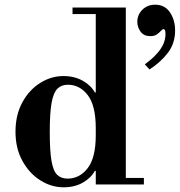

<svg xmlns="http://www.w3.org/2000/svg" viewBox="-20 -786 766 818"><path d="M251 12Q199 12 152 -17.5Q105 -47 75.5 -100.5Q46 -154 46 -225Q46 -296 75 -349.5Q104 -403 151 -432.5Q198 -462 250 -462Q297 -462 332.5 -442Q368 -422 384 -392H408L388 -240Q388 -336 354 -380.5Q320 -425 269 -425Q242 -425 225 -408.5Q208 -392 200 -349Q192 -306 192 -224Q192 -143 199.5 -100Q207 -57 224 -41Q241 -25 268 -25Q319 -25 353.5 -69.5Q388 -114 388 -210L408 -58H384Q368 -28 333 -8Q298 12 251 12ZM388 0V-28H593V0ZM388 -15V-738H516V-15ZM289 -726V-754H516V-726ZM617 -490 597 -512Q641 -544 663 -575.5Q685 -607 685 -641Q685 -654 682.5 -658Q680 -662 677 -662Q672 -662 665.5 -654.5Q659 -647 648.5 -639.5Q638 -632 620 -632Q593 -632 579 -651Q565 -670 565 -693Q565 -723 586.5 -744.5Q608 -766 641 -766Q682 -766 704 -733.5Q726 -701 726 -656Q726 -602 696 -562Q666 -522 617 -490Z"/></svg>

Font: Libre Bodoni SemiBold
Style: Regular
Weight: 600
Designer: Pablo Impallari, Rodrigo Fuenzalida
Foundry: Impallari Type
Version: Version 2.005;gftools[0.9.23]